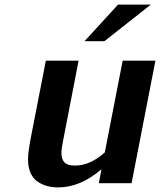

<svg xmlns="http://www.w3.org/2000/svg" viewBox="-20 -792 692 830"><path d="M631.8 -772 431.2 -613.8H345.2L490.2 -772ZM231.4 18.1Q206.5 18.1 185.1 12.5Q163.6 6.8 143.8 -5.9Q124 -18.6 112.5 -43.5Q101.1 -68.4 101.1 -103Q101.1 -134.8 114.7 -204.1L178.2 -529.8H319.8L252 -180.2Q245.6 -148.4 245.6 -129.9Q245.6 -104.5 258.5 -90.3Q271.5 -76.2 303.7 -76.2Q370.1 -76.2 433.1 -133.3L510.3 -529.8H651.9L548.8 0H407.2L418.5 -60.1Q327.1 18.1 231.4 18.1Z"/></svg>

Font: Aurulent Sans
Style: BoldItalic
Weight: 700
Italic angle: -11°
Version: Version 2007.05.04